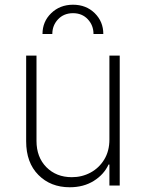

<svg xmlns="http://www.w3.org/2000/svg" viewBox="-20 -779 612 806"><path d="M439.3 -193.5V-545.5H482.6V0H439.3V-88.4H435.7Q416.5 -46.5 373.8 -19.7Q331 7.1 272.7 7.1Q192.5 7.1 141.2 -44.6Q89.8 -96.2 89.8 -185.7V-545.5H133.2V-187.5Q133.2 -119.3 174.7 -77.2Q216.3 -35.2 281.6 -35.2Q324.2 -35.2 360.1 -54.5Q396 -73.9 417.6 -109.4Q439.3 -144.9 439.3 -193.5ZM158.4 -636.4Q158.4 -688.2 194.8 -723.5Q231.2 -758.9 286.2 -759.2Q341.6 -759.2 377.7 -723.7Q413.7 -688.2 413.7 -636.4H372.5Q372.5 -672.6 348.5 -698.2Q324.6 -723.7 286.2 -723.7Q247.5 -723.4 223.5 -697.8Q199.6 -672.2 199.6 -636.4Z"/></svg>

Font: Inter Extra Light BETA
Style: Regular
Weight: 200
Designer: Rasmus Andersson
Foundry: rsms
Version: Version 3.011;git-f93a4a705